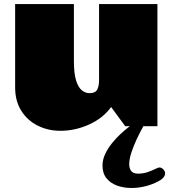

<svg xmlns="http://www.w3.org/2000/svg" viewBox="-20 -627 860 954"><path d="M347.2 -324.2Q347.2 -261.7 358.2 -226.8Q369.1 -191.9 387 -178Q404.8 -164.1 424.8 -164.1Q454.1 -164.1 463.1 -181.9Q472.2 -199.7 472.2 -228V-606.9H762.2V0H602.1L532.2 -95.2Q491.7 -39.6 422.6 -8.3Q353.5 22.9 279.8 22.9Q218.8 22.9 167.5 -2.7Q116.2 -28.3 85.7 -76.7Q55.2 -125 55.2 -192.9V-606.9H347.2ZM781.2 265.1Q753.4 283.7 713.6 295.4Q673.8 307.1 633.3 307.1Q596.2 307.1 563.2 295.7Q530.3 284.2 509.8 259.5Q489.3 234.9 489.3 195.8Q489.3 166 502.9 137.5Q516.6 108.9 536.9 84Q557.1 59.1 577.4 40.3Q597.7 21.5 611.3 10.7Q625 0 625 0H692.4Q692.4 0 681.9 19.3Q671.4 38.6 657.5 68.6Q643.6 98.6 632.8 130.9Q622.1 163.1 622.1 189Q622.1 210 632.1 222.9Q642.1 235.8 666 235.8Q691.9 235.8 714.1 228Q736.3 220.2 751.5 212.6Q766.6 205.1 771 205.1Q782.2 205.1 791.3 214.1Q800.3 223.1 800.3 234.9Q800.3 250.5 781.2 265.1Z"/></svg>

Font: Rammetto One
Style: Regular
Weight: 400
Designer: Vernon Adams
Foundry: Vernon Adams
Version: Version 1.100; ttfautohint (v1.8.4.7-5d5b)